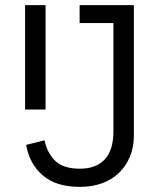

<svg xmlns="http://www.w3.org/2000/svg" viewBox="-20 -718 622 750"><path d="M503 -698V-190Q503 -143 487.5 -106Q472 -69 444.5 -42.5Q417 -16 378 -2Q339 12 292 12Q199 12 147 -33Q95 -78 82 -152L154 -170Q164 -121 195.5 -90Q227 -59 292 -59Q355 -59 389 -95Q423 -131 423 -205V-628H291V-698ZM78 -698H158V-290H78Z"/></svg>

Font: IBM Plex Sans Cond
Style: Regular
Weight: 400
Width: 3
Designer: Mike Abbink, Paul van der Laan, Pieter van Rosmalen
Foundry: Bold Monday
Version: Version 1.3